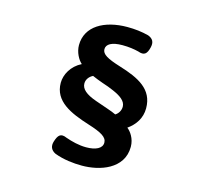

<svg xmlns="http://www.w3.org/2000/svg" viewBox="-121 -927 1241 1153"><g transform="rotate(15 500.0 -350.5)"><path d="M352 -742C307 -712 279 -667 279 -608C279 -564 302 -522 325 -502C263 -471 232 -412 232 -361C232 -246 339 -200 459 -162C542 -136 578 -115 578 -81C578 -45 538 -26 479 -26C433 -26 388 -38 351 -51C311 -69 296 -51 283 -10C273 21 283 45 312 59C367 80 430 87 483 87C537 87 601 76 651 47C701 18 738 -28 738 -98C738 -150 709 -188 688 -204C735 -237 767 -284 767 -345C767 -464 673 -510 549 -548C469 -573 433 -592 433 -624C433 -655 466 -675 532 -675C572 -675 605 -670 633 -663C673 -648 689 -664 699 -706C707 -739 697 -760 665 -772C623 -783 579 -788 532 -788C461 -788 397 -772 352 -742ZM475 -425C500 -417 525 -408 547 -398C593 -378 629 -354 629 -318C629 -295 616 -273 597 -262C572 -275 518 -291 466 -310C400 -333 370 -360 370 -394C370 -420 387 -440 409 -451C428 -442 451 -434 475 -425Z"/></g></svg>

Font: GenSenRounded2 TW H
Style: Regular
Weight: 900
Version: Version 2.100;PS 2.1;hotconv 16.6.51;makeotf.lib2.5.65220 DE